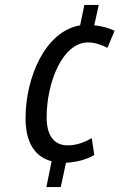

<svg xmlns="http://www.w3.org/2000/svg" viewBox="-20 -744 494 774"><path d="M167 10H225L246 -88C289 -90 329 -101 360 -119L350 -187C320 -170 288 -158 253 -158C199 -158 168 -196 168 -271C168 -412 232 -573 335 -573C364 -573 392 -562 413 -551L442 -620C419 -631 391 -639 360 -642L378 -724H320L303 -642C160 -617 83 -429 83 -267C83 -168 122 -111 188 -94Z"/></svg>

Font: Noto Sans Display SemiCondensed
Style: Italic
Weight: 400
Width: 4
Italic angle: -12°
Designer: Monotype Design Team
Foundry: Monotype Imaging Inc.
Version: Version 1.900